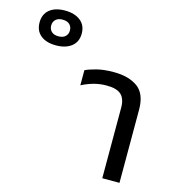

<svg xmlns="http://www.w3.org/2000/svg" viewBox="-379 -860 897 959"><g transform="rotate(15 69.0 -380.5)"><path d="M236 0V-365Q236 -410 213.5 -431.5Q191 -453 138 -453Q102 -453 70.5 -444Q39 -435 10 -420V-498Q30 -508 67 -517.5Q104 -527 155 -527Q233 -527 279 -493.5Q325 -460 325 -378V0ZM-160 -581Q-210 -581 -239 -604.5Q-268 -628 -268 -671Q-268 -714 -239 -737.5Q-210 -761 -160 -761Q-110 -761 -80 -737.5Q-50 -714 -50 -671Q-50 -628 -80 -604.5Q-110 -581 -160 -581ZM-160 -628Q-136 -628 -123.5 -640Q-111 -652 -111 -671Q-111 -690 -123.5 -702Q-136 -714 -160 -714Q-183 -714 -195.5 -702Q-208 -690 -208 -671Q-208 -652 -195.5 -640Q-183 -628 -160 -628Z"/></g></svg>

Font: Noto Sans Thai UI
Style: Regular
Weight: 400
Designer: Monotype Design Team
Foundry: Monotype Imaging Inc.
Version: Version 2.000